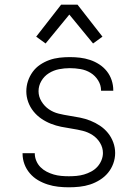

<svg xmlns="http://www.w3.org/2000/svg" viewBox="-20 -785 590 817"><path d="M273 12Q250 12 227.5 9.5Q205 7 183 0Q161 -7 141.5 -18.5Q122 -30 107 -47.5Q92 -65 84 -86.5Q76 -108 76 -131V-133H128V-132Q128 -116 134.5 -100.5Q141 -85 152.5 -73.5Q164 -62 178.5 -54.5Q193 -47 208.5 -42.5Q224 -38 240.5 -36.5Q257 -35 273 -35Q289 -35 305.5 -36.5Q322 -38 337.5 -42.5Q353 -47 368 -55Q383 -63 394 -75Q405 -87 411.5 -102.5Q418 -118 418 -134Q418 -157 405.5 -177.5Q393 -198 373.5 -210.5Q354 -223 331.5 -228.5Q309 -234 286 -237.5Q263 -241 240.5 -245.5Q218 -250 196.5 -258.5Q175 -267 156 -280Q137 -293 122.5 -311Q108 -329 100 -351Q92 -373 92 -396Q92 -419 99 -440Q106 -461 119 -479Q132 -497 150.5 -509.5Q169 -522 190 -529.5Q211 -537 233 -539.5Q255 -542 277 -542Q299 -542 320.5 -539.5Q342 -537 363 -530Q384 -523 402.5 -511Q421 -499 434.5 -482Q448 -465 455 -444Q462 -423 462 -401V-399H410V-400Q410 -423 397.5 -443Q385 -463 365.5 -475Q346 -487 323 -491Q300 -495 277 -495Q254 -495 231 -490.5Q208 -486 188 -473.5Q168 -461 156 -440.5Q144 -420 144 -397Q144 -374 156.5 -353.5Q169 -333 188 -320Q207 -307 229.5 -301.5Q252 -296 275 -292.5Q298 -289 320.5 -284.5Q343 -280 364.5 -271.5Q386 -263 405.5 -250Q425 -237 439.5 -219Q454 -201 462 -179Q470 -157 470 -134Q470 -111 462 -89Q454 -67 439.5 -49.5Q425 -32 405 -19.5Q385 -7 363.5 0Q342 7 319 9.5Q296 12 273 12ZM174 -600 134 -629 240 -765H310L416 -629L376 -600L275 -723Z"/></svg>

Font: Lode Dark
Style: Regular
Weight: 400
Monospace: yes
Designer: Belleve Invis
Foundry: Belleve Invis
Version: Version 29.2.0; ttfautohint (v1.8.3)